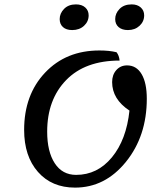

<svg xmlns="http://www.w3.org/2000/svg" viewBox="-20 -830 767 875"><path d="M563 -693Q536 -693 520.5 -706.5Q505 -720 505 -743Q505 -769 525 -789.5Q545 -810 580 -810Q606 -810 621.5 -796Q637 -782 637 -760Q637 -732 616 -712.5Q595 -693 563 -693ZM309 -693Q282 -693 267 -706.5Q252 -720 252 -743Q252 -769 272 -789.5Q292 -810 326 -810Q353 -810 368.5 -796Q384 -782 384 -760Q384 -732 363 -712.5Q342 -693 309 -693ZM322 25Q216 25 153 -46.5Q90 -118 90 -238Q90 -398 185.5 -499Q281 -600 433 -600Q478 -600 511 -592Q523 -577 525 -554Q368 -554 281.5 -465Q195 -376 195 -230Q195 -139 229.5 -86Q264 -33 327 -33Q424 -33 490 -113Q556 -193 570 -326Q491 -378 491 -456Q491 -489 510 -510.5Q529 -532 559 -532Q602 -532 625.5 -492Q649 -452 649 -380Q649 -210 554 -92.5Q459 25 322 25Z"/></svg>

Font: Lemonada Light
Style: Regular
Weight: 300
Designer: Mohamed Gaber (Arabic), Eduardo Tunni (Latin)
Foundry: Kief Type Foundry
Version: Version 4.004